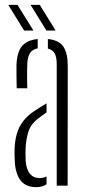

<svg xmlns="http://www.w3.org/2000/svg" viewBox="-20 -766 354 792"><path d="M41 -99Q40.5 -113 40 -126Q39.5 -139 40 -152Q41.5 -186 49.5 -214.2Q57.5 -242.5 76 -266.8Q94.5 -291 127.5 -312Q138 -319 149.2 -325.8Q160.5 -332.5 172 -339.5V-302.5Q164 -297 154.8 -290.2Q145.5 -283.5 135 -275.5Q105.5 -251.5 96.2 -220Q87 -188.5 85.5 -152Q85 -143.5 85.2 -129.8Q85.5 -116 86 -101.5Q88.5 -67.5 103.2 -49.5Q118 -31.5 142.5 -31.5Q159.5 -31.5 172 -38V-6Q155.5 6 130 6Q86.5 6 65.2 -21.2Q44 -48.5 41 -99ZM49 -402Q48.5 -425 48 -451.8Q47.5 -478.5 48 -498.5Q50 -550 70.2 -575.2Q90.5 -600.5 135.5 -605V-566.5Q115.5 -563 104.8 -548.5Q94 -534 92.5 -502Q92 -489.5 91.8 -472.2Q91.5 -455 91.8 -436.8Q92 -418.5 92.5 -402ZM214 0V-501Q214 -530 205.8 -545.2Q197.5 -560.5 177.5 -565.5V-605Q223 -600.5 241.2 -574Q259.5 -547.5 259.5 -494L259 0ZM79.5 -640 14 -746H52L118 -640ZM171.5 -640 106 -746H144L209.5 -640Z"/></svg>

Font: Big Shoulders Stencil Display Thin Light
Style: Regular
Weight: 300
Version: Version 2.001